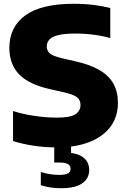

<svg xmlns="http://www.w3.org/2000/svg" viewBox="-20 -770 674 1016"><path d="M280 10Q215.5 10 157 1Q98.5 -8 49 -23.5V-182.5Q82 -171.5 122.8 -163.5Q163.5 -155.5 204.5 -151.5Q245.5 -147.5 280.5 -147.5Q352.5 -147.5 379.2 -165.5Q406 -183.5 406 -214.5Q406 -241 386.8 -256Q367.5 -271 310 -283.5L246 -298Q134 -322.5 81.8 -376Q29.5 -429.5 29.5 -516.5Q29.5 -627.5 114.2 -688.8Q199 -750 370 -750Q427 -750 476.5 -743.8Q526 -737.5 563.5 -727.5V-568.5Q526.5 -579.5 477.5 -586Q428.5 -592.5 379 -592.5Q320.5 -592.5 287.5 -584Q254.5 -575.5 241 -560.2Q227.5 -545 227.5 -525Q227.5 -501 244 -487Q260.5 -473 309 -461.5L373 -447Q455.5 -429 506.2 -399.2Q557 -369.5 580.5 -326.5Q604 -283.5 604 -226Q604 -153 565.2 -100.2Q526.5 -47.5 453.8 -18.8Q381 10 280 10ZM303.5 226Q272.5 226 246 221.8Q219.5 217.5 196 210V140Q219.5 148 245.5 151.8Q271.5 155.5 294 155.5Q323 155.5 338.2 148.2Q353.5 141 353.5 123.5Q353.5 105.5 338.2 97.8Q323 90 294 90H267V-10H356V62.5L315 37Q385 37 418.5 61.5Q452 86 452 130Q452 174 415.2 200Q378.5 226 303.5 226Z"/></svg>

Font: Encode Sans SemiExpanded ExtraBold
Style: Regular
Weight: 800
Width: 6
Designer: Multiple Designers
Foundry: Impallari Type
Version: Version 3.002